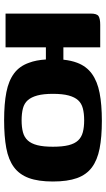

<svg xmlns="http://www.w3.org/2000/svg" viewBox="189 -697 515 933"><g transform="rotate(90 446.5 -230.5)"><path d="M565 -78Q598 -78 622.5 -84.5Q647 -91 662.5 -108Q678 -125 685.5 -154.5Q693 -184 693 -230Q693 -277 685.5 -306.5Q678 -336 662.5 -352.5Q647 -369 622.5 -375.5Q598 -382 565 -382Q531 -382 506.5 -375.5Q482 -369 467 -352.5Q452 -336 444 -306.5Q436 -277 436 -230Q436 -184 444 -154.5Q452 -125 467 -108Q482 -91 506.5 -84.5Q531 -78 565 -78ZM269 -196H210V0H46V-414Q46 -444 58.5 -452Q71 -460 101 -460H210V-281H270Q274 -319 285 -348Q302 -393 338.5 -419.5Q375 -446 431.5 -457Q488 -468 567 -468Q646 -468 702 -457Q758 -446 793.5 -419.5Q829 -393 845.5 -347Q862 -301 862 -230Q862 -159 845 -113Q828 -67 792 -40.5Q756 -14 699.5 -3.5Q643 7 564 7Q484 7 428 -4Q372 -15 336.5 -41.5Q301 -68 285 -114Q272 -148 269 -196Z"/></g></svg>

Font: r_Genos
Style: Bold
Weight: 700
Designer: Robert E. Leuschke
Foundry: Robert E. Leuschke
Version: Version 2.000;June 29, 2024;FontCreator 14.0.0.2814 32-bit